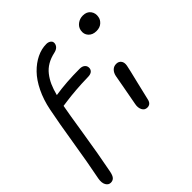

<svg xmlns="http://www.w3.org/2000/svg" viewBox="-253 -919 1271 1271"><g transform="rotate(-45 382.5 -284.0)"><path d="M45.9 191.9Q24.4 191.9 12.5 170.7Q0.5 149.4 6.8 113.8Q32.2 -13.7 57.4 -171.6Q82.5 -329.6 104 -436Q119.1 -511.7 149.4 -574Q179.7 -636.2 218.8 -676.3Q257.8 -716.3 302.5 -738Q347.2 -759.8 393.1 -759.8Q411.6 -759.8 424.8 -749.8Q438 -739.7 435.1 -721.2Q428.7 -689.9 390.1 -681.2Q349.1 -672.4 318.1 -654.3Q287.1 -636.2 265.4 -608.4Q243.7 -580.6 229 -547.9Q214.4 -515.1 203.1 -471.2Q308.1 -487.8 433.1 -487.8Q458.5 -487.8 471.7 -474.6Q484.9 -461.4 481.9 -440.9Q475.6 -411.6 436 -410.2Q367.7 -408.7 316.9 -404.5Q266.1 -400.4 229.2 -395.3Q192.4 -390.1 184.1 -389.2Q173.8 -336.4 147.7 -169.7Q121.6 -2.9 94.2 136.2Q87.9 167.5 76.4 179.7Q64.9 191.9 45.9 191.9ZM689 -585Q652.8 -585 632.6 -607.2Q612.3 -629.4 618.2 -662.1Q623 -688.5 645.5 -705.3Q668 -722.2 696.8 -722.2Q733.9 -722.2 752 -697.5Q770 -672.9 763.2 -641.1Q759.8 -619.6 740.2 -602.3Q720.7 -585 689 -585ZM568.8 11.2Q544.4 11.2 533.2 -10.7Q522 -32.7 527.8 -62Q541 -130.4 552.5 -195.3Q564 -260.3 568.8 -285.2Q574.2 -310.1 589.4 -325Q604.5 -339.8 627 -339.8Q649.4 -339.8 661.6 -324Q673.8 -308.1 668.9 -280.8Q664.6 -256.8 639.2 -153.6Q613.8 -50.3 608.9 -25.9Q601.1 11.2 568.8 11.2Z"/></g></svg>

Font: Shantell Sans Irregular
Style: Italic
Weight: 400
Italic angle: -11.31°
Designer: Stephen Nixon, Anya Danilova, Shantell Martin
Foundry: Arrow Type
Version: Version 1.006;[9816181b4]